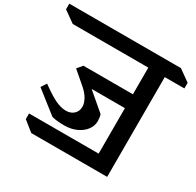

<svg xmlns="http://www.w3.org/2000/svg" viewBox="-285 -1010 1444 1415"><g transform="rotate(30 437.5 -303.0)"><path d="M794 -669V180H148L62 111V63H654V-324H371L521 -196Q529 -172 529 -140Q529 -100 503 -65.5Q477 -31 431.5 -10.5Q386 10 329 10Q266 10 224 -1L37 -148L67 -194Q151 -133 198.5 -111.5Q246 -90 285 -90Q327 -90 352.5 -114Q378 -138 378 -177Q378 -205 359.5 -239Q341 -273 302 -307L196 -398L233 -442H654V-669H11L-86 -738V-786H864L961 -717V-669Z"/></g></svg>

Font: Inknut Antiqua SemiBold
Style: Regular
Weight: 600
Designer: Claus Eggers Sørensen
Foundry: Claus Eggers Sørensen
Version: Version 1.003; ttfautohint (v1.8.2) -l 8 -r 50 -G 200 -x 14 